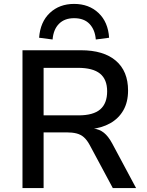

<svg xmlns="http://www.w3.org/2000/svg" viewBox="-20 -962 752 982"><path d="M95 0V-705H394Q510 -705 572.5 -651.5Q635 -598 635 -499Q635 -440 611 -398Q587 -356 543.5 -331.5Q500 -307 440 -301L444 -306L460 -304Q489 -301 511.5 -283Q534 -265 554 -228L676 0H557L439 -220Q425 -246 409 -260Q393 -274 371.5 -279.5Q350 -285 320 -285H203V0ZM203 -372H382Q457 -372 492.5 -402.5Q528 -433 528 -495Q528 -556 491.5 -585.5Q455 -615 379 -615H203ZM249 -760 180 -769Q186 -850 235 -896Q284 -942 359 -942Q435 -942 484 -895.5Q533 -849 538 -769L470 -760Q466 -810 438 -839.5Q410 -869 359 -869Q310 -869 281.5 -840Q253 -811 249 -760Z"/></svg>

Font: Nunito Sans 9pt SemiBold
Style: Regular
Weight: 600
Version: Version 3.101;gftools[0.9.27]